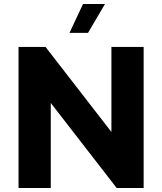

<svg xmlns="http://www.w3.org/2000/svg" viewBox="-20 -933 805 953"><path d="M72 -700H206L533 -278V-700H693V0H559L232 -422V0H72ZM392 -913H501L417 -770H325Z"/></svg>

Font: Chess Sans
Style: Bold
Weight: 700
Designer: Wolf Bōese
Foundry: Wolf Bōese
Version: Version 7.223